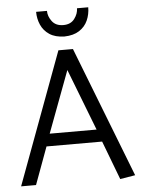

<svg xmlns="http://www.w3.org/2000/svg" viewBox="-59 -934 728 987"><g transform="rotate(-5 304.5 -440.0)"><path d="M422 -257H180L299 -575ZM262 -680 10 0H87L158 -193H445L521 7L599 -6L337 -680ZM376 -887Q376 -859 356.5 -833Q337 -807 299 -807Q260 -807 240.5 -833Q221 -859 221 -887H165Q165 -851 179 -819.5Q193 -788 222.5 -768.5Q252 -749 299 -748Q346 -749 376 -768.5Q406 -788 420 -819.5Q434 -851 434 -887Z"/></g></svg>

Font: Catamaran
Style: Regular
Weight: 400
Designer: Pria Ravichandran
Version: Version 2.000